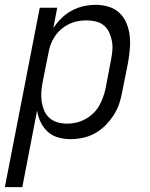

<svg xmlns="http://www.w3.org/2000/svg" viewBox="-47 -562 617 792"><path d="M-27 210 117 -530H189L173 -446Q187 -468 206.5 -487Q226 -506 249.5 -518.5Q273 -531 298 -536.5Q323 -542 348 -542Q376 -542 402 -534Q428 -526 446.5 -508Q465 -490 475 -465.5Q485 -441 488 -414.5Q491 -388 488.5 -359.5Q486 -331 481 -303L457 -183Q453 -158 444.5 -133.5Q436 -109 421.5 -86.5Q407 -64 387.5 -44.5Q368 -25 344.5 -12Q321 1 295 6.5Q269 12 245 12Q218 12 193 5Q168 -2 150 -18.5Q132 -35 121 -57.5Q110 -80 106 -106L45 210ZM230 -52Q248 -52 266.5 -56Q285 -60 303 -69.5Q321 -79 336 -93Q351 -107 361 -124Q371 -141 377.5 -159Q384 -177 388 -195L411 -315Q415 -335 416.5 -355Q418 -375 414.5 -393.5Q411 -412 403 -429Q395 -446 381 -457.5Q367 -469 348 -473.5Q329 -478 309 -478Q292 -478 273.5 -474.5Q255 -471 237.5 -462.5Q220 -454 205.5 -441.5Q191 -429 180 -413Q169 -397 162.5 -379.5Q156 -362 153 -344L129 -224Q125 -203 123.5 -182.5Q122 -162 125 -142.5Q128 -123 135.5 -105.5Q143 -88 157 -75.5Q171 -63 190 -57.5Q209 -52 230 -52Z"/></svg>

Font: Lode
Style: Italic
Weight: 400
Italic angle: -11°
Monospace: yes
Designer: Belleve Invis
Foundry: Belleve Invis
Version: Version 29.2.0; ttfautohint (v1.8.3)